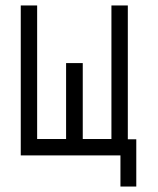

<svg xmlns="http://www.w3.org/2000/svg" viewBox="-20 -617 580 703"><path d="M56 -597H116V-108H222V-386H283V-108H388V-597H448V-107H479V66H421V-48H56Z"/></svg>

Font: ibm3270
Style: Regular
Weight: 400
Monospace: yes
Version: Version 2.0.3